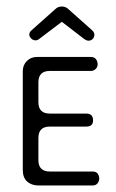

<svg xmlns="http://www.w3.org/2000/svg" viewBox="-20 -570 355 590"><path d="M99 0Q77 0 63.5 -12Q50 -24 50 -48V-351Q50 -370 62.5 -382.5Q75 -395 94 -395H259Q270 -395 275 -388Q280 -381 280 -372Q280 -364 274 -358Q268 -352 259 -352H133Q98 -352 98 -317V-256Q98 -221 133 -221H245Q266 -221 266 -200Q266 -181 245 -181H133Q98 -181 98 -146V-78Q98 -43 133 -43H264Q276 -43 280.5 -36Q285 -29 285 -21Q285 -14 280 -7Q275 0 264 0ZM89 -446Q82 -446 76 -451.5Q70 -457 70 -464Q70 -471 77 -477L150 -542Q158 -550 170 -550Q182 -550 190 -542L263 -477Q270 -471 270 -463Q270 -456 265 -450.5Q260 -445 252 -445Q246 -445 239 -450L170 -503L100 -450Q95 -446 89 -446Z"/></svg>

Font: Dongle Light
Style: Regular
Weight: 300
Designer: Yanghee Ryu
Foundry: Yanghee Ryu
Version: Version 2.000